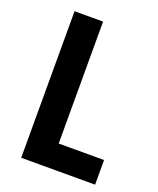

<svg xmlns="http://www.w3.org/2000/svg" viewBox="-134 -889 725 879"><g transform="rotate(20 228.5 -450.0)"><path d="M76 -93H436V-213H215V-807H76Z"/></g></svg>

Font: Noto Sans Kannada UI Condensed
Style: Bold
Weight: 700
Width: 3
Designer: Jelle Bosma - Monotype Design Team
Foundry: Monotype Imaging Inc.
Version: Version 2.005